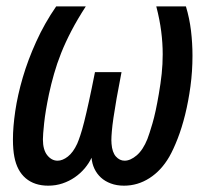

<svg xmlns="http://www.w3.org/2000/svg" viewBox="-20 -567 642 601"><path d="M130.9 14.2Q87.9 14.2 60.5 -9Q33.2 -32.2 24.9 -76.2Q20.5 -98.6 20.5 -130.9Q20.5 -169.4 27.8 -219.5Q35.2 -269.5 51.3 -324.5Q67.4 -379.4 93.3 -436.5Q119.1 -493.7 155.8 -546.9H248.5Q222.2 -506.3 203.4 -470.2Q184.6 -434.1 171.4 -400.9Q158.2 -367.7 149.2 -335.9Q140.1 -304.2 133.3 -272.5Q122.1 -218.8 118.2 -181.9Q114.3 -145 114.3 -130.9Q114.3 -98.1 127.9 -81.1Q141.6 -64 160.2 -64Q175.8 -64 192.4 -76.9Q209 -89.8 221.7 -117.2Q226.1 -127.4 231.4 -143.3Q236.8 -159.2 243.4 -185.3Q250 -211.4 258.3 -249.3Q266.6 -287.1 277.3 -341.3H360.4Q351.1 -293.9 345 -259Q338.9 -224.1 335.2 -198.7Q331.5 -173.3 330.1 -156.2Q328.6 -139.2 328.6 -127.9Q328.6 -125 328.9 -122.3Q329.1 -119.6 329.1 -117.2Q331.1 -90.3 342.8 -77.1Q354.5 -64 370.1 -64Q388.2 -64 408 -80.8Q427.7 -97.7 441.4 -131.8Q447.3 -147 457.3 -180.9Q467.3 -214.8 477.1 -272.5Q482.9 -305.7 486.1 -335.9Q489.3 -366.2 489.3 -397Q489.3 -432.1 484.6 -468.8Q480 -505.4 469.2 -546.9H562Q573.2 -509.8 577.9 -470.7Q582.5 -431.6 582.5 -392.6Q582.5 -343.8 576.2 -296.9Q569.8 -250 559.6 -208.5Q549.3 -167 536.1 -133.1Q522.9 -99.1 509.8 -76.2Q484.9 -33.2 448 -9.5Q411.1 14.2 368.2 14.2Q345.2 14.2 326.9 7.3Q308.6 0.5 295.9 -11.2Q283.2 -22.9 275.6 -38.8Q268.1 -54.7 266.6 -73.2Q258.3 -55.7 244.9 -39.8Q231.4 -23.9 214.1 -12Q196.8 0 175.8 7.1Q154.8 14.2 130.9 14.2Z"/></svg>

Font: Hack
Style: Italic
Weight: 400
Italic angle: -11°
Monospace: yes
Designer: Christopher Simpkins
Foundry: Christopher Simpkins
Version: Version 2.019; ttfautohint (v1.4.1) -l 4 -r 80 -G 350 -x 0 -